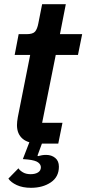

<svg xmlns="http://www.w3.org/2000/svg" viewBox="-20 -685 412 916"><path d="M128 211Q88 211 60 198Q32 185 20 167L68 118Q74 128 89 137Q104 146 126 146Q148 146 161.5 137.5Q175 129 175 113Q175 100 162 90Q149 80 113 76L89 74L130 -32L172 0H169Q115 0 88 -23Q61 -46 61 -88Q61 -95 62 -105.5Q63 -116 65 -126L124 -423H50L69 -522H106Q137 -522 147.5 -534.5Q158 -547 163 -574L181 -665H294L266 -522H372L352 -423H246L181 -99H278L258 0H180L159 57L161 60Q171 57 180.5 55.5Q190 54 200 54Q226 54 243.5 68.5Q261 83 261 110Q261 159 222.5 185Q184 211 128 211Z"/></svg>

Font: IBM Plex Sans SemiBold
Style: Italic
Weight: 600
Italic angle: -11.31°
Designer: Mike Abbink, Paul van der Laan, Pieter van Rosmalen
Foundry: Bold Monday
Version: Version 3.201